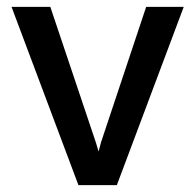

<svg xmlns="http://www.w3.org/2000/svg" viewBox="-20 -537 564 557"><path d="M207.5 0 13.5 -517H126L258 -124L266 -97.5L273 -124L404 -517H513L319 0Z"/></svg>

Font: Expletus Sans Medium
Style: Regular
Weight: 500
Version: Version 7.500